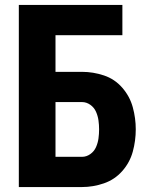

<svg xmlns="http://www.w3.org/2000/svg" viewBox="-20 -755 616 775"><path d="M56 0H311Q356 0 399.5 -15Q443 -30 473.5 -64.5Q504 -99 516 -143Q528 -187 528 -233Q528 -278 516 -322Q504 -366 473.5 -401Q443 -436 399.5 -450.5Q356 -465 311 -465H204V-613H474V-735H56ZM204 -122V-343H311Q329 -343 344.5 -332Q360 -321 367.5 -304Q375 -287 377.5 -269Q380 -251 380 -233Q380 -214 377.5 -196Q375 -178 367.5 -161Q360 -144 344.5 -133Q329 -122 311 -122Z"/></svg>

Font: Iosevka Sparkle Heavy
Style: Regular
Weight: 900
Designer: Belleve Invis
Foundry: Belleve Invis
Version: Version 4.5.0; ttfautohint (v1.8.3)